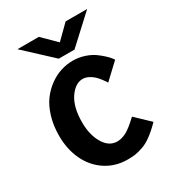

<svg xmlns="http://www.w3.org/2000/svg" viewBox="-183 -856 880 971"><g transform="rotate(-30 256.5 -370.0)"><path d="M464.8 -468.8 472.2 -458 383.8 -375Q381.8 -378.4 378.7 -383.8Q375.5 -389.2 364.7 -403.1Q354 -417 342.8 -427.7Q331.5 -438.5 314.5 -447.3Q297.4 -456.1 280.8 -456.1Q237.3 -456.1 203.1 -405.8Q168.9 -355.5 168.9 -266.1Q168.9 -193.8 198.5 -144Q228 -94.2 275.9 -94.2Q300.8 -94.2 327.9 -107.9Q355 -121.6 401.9 -166L482.9 -88.9Q450.2 -55.2 420.9 -33.7Q391.6 -12.2 365 -3.2Q338.4 5.9 319.8 8.5Q301.3 11.2 275.9 11.2Q204.6 11.2 148.9 -25.4Q93.3 -62 63.7 -124.8Q34.2 -187.5 34.2 -266.1Q34.2 -325.2 49.3 -375.2Q64.5 -425.3 89.4 -459Q114.3 -492.7 147 -516.1Q179.7 -539.6 214.1 -550.3Q248.5 -561 283.2 -561Q317.9 -561 349.9 -550.5Q381.8 -540 403.1 -524.9Q424.3 -509.8 440.7 -494.4Q457 -479 464.8 -468.8ZM319.8 -605H228L70.8 -751H195.8L273.9 -673.8L352.1 -751H478Z"/></g></svg>

Font: Junction Bold
Style: Bold
Weight: 700
Designer: Caroline Hadilaksono
Foundry: Caroline Hadilaksono
Version: Version 001.001